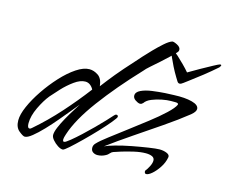

<svg xmlns="http://www.w3.org/2000/svg" viewBox="-79 -611 885 738"><g transform="rotate(15 363.5 -242.0)"><path d="M540 -465Q544 -464 556 -453Q568 -442 582.5 -427.5Q597 -413 607 -401Q627 -413 652 -427Q677 -441 696.5 -451.5Q716 -462 720 -463Q727 -465 727 -461Q727 -459 725 -456.5Q723 -454 722 -452Q697 -430 671 -409.5Q645 -389 622 -372Q612 -365 604 -358.5Q596 -352 590 -352Q584 -352 580 -359L572 -372Q561 -390 551.5 -409Q542 -428 535 -444Q534 -448 532 -452.5Q530 -457 530 -461Q530 -464 533.5 -465Q537 -466 540 -465ZM222 9Q213 9 201.5 1.5Q190 -6 181 -16.5Q172 -27 172 -36Q172 -48 180 -67Q188 -86 200 -107.5Q212 -129 223.5 -147Q235 -165 241 -175Q233 -165 216 -144.5Q199 -124 178.5 -99.5Q158 -75 136.5 -52.5Q115 -30 97 -15.5Q79 -1 68 -1Q61 -1 44.5 -14.5Q28 -28 28 -56Q28 -79 42.5 -112Q57 -145 81 -180.5Q105 -216 133.5 -247Q162 -278 190.5 -297Q219 -316 242 -316Q260 -316 277 -304.5Q294 -293 297 -263Q319 -292 341.5 -319.5Q364 -347 405 -392Q410 -398 424 -413.5Q438 -429 456 -447.5Q474 -466 491.5 -481.5Q509 -497 521 -501Q526 -503 541 -495.5Q556 -488 556 -477Q556 -471 551 -466Q545 -459 530.5 -445Q516 -431 498 -415Q480 -399 464.5 -385.5Q449 -372 443 -364Q359 -275 299 -194Q239 -113 219 -51Q214 -36 214 -30Q214 -21 219 -21Q223 -21 229 -25.5Q235 -30 243 -36Q259 -49 279.5 -68Q300 -87 320 -107Q340 -127 355.5 -143.5Q371 -160 377 -167Q379 -169 381.5 -171.5Q384 -174 387 -174Q394 -174 394 -167Q394 -163 378 -143.5Q362 -124 338 -98.5Q314 -73 289 -48.5Q264 -24 245.5 -7.5Q227 9 222 9ZM78 -36Q82 -36 87 -41Q138 -85 184.5 -137Q231 -189 272 -243Q267 -253 258.5 -259.5Q250 -266 239 -266Q219 -266 195.5 -249Q172 -232 152 -210.5Q132 -189 120 -175Q102 -153 85.5 -118.5Q69 -84 69 -55Q69 -36 78 -36ZM556 17Q549 17 549 6Q557 -4 563.5 -17Q570 -30 570 -40Q570 -51 560 -55.5Q550 -60 535 -60Q514 -60 488 -54Q462 -48 441 -41.5Q420 -35 412 -32Q406 -30 400.5 -23.5Q395 -17 389 -14Q373 -5 356 -5Q346 -5 338 -10.5Q330 -16 330 -28Q330 -38 338 -46Q350 -59 379 -81Q408 -103 443.5 -130Q479 -157 514 -184Q549 -211 574 -234.5Q599 -258 605 -272V-274Q605 -279 593 -279Q581 -279 576 -279Q561 -279 540.5 -275Q520 -271 501.5 -263.5Q483 -256 475 -244Q472 -241 469.5 -239.5Q467 -238 462 -238Q454 -239 444 -246Q434 -253 434 -263Q434 -277 452 -285.5Q470 -294 496 -297.5Q522 -301 545.5 -302.5Q569 -304 581 -304Q625 -306 653 -298.5Q681 -291 681 -275Q681 -264 664 -250Q624 -218 572 -182.5Q520 -147 467.5 -111.5Q415 -76 372 -44Q384 -50 412.5 -58Q441 -66 475 -72.5Q509 -79 539 -83.5Q569 -88 582 -88Q598 -88 611 -82.5Q624 -77 622 -67Q618 -45 605 -25.5Q592 -6 578.5 5.5Q565 17 556 17Z"/></g></svg>

Font: Hurricane
Style: Regular
Weight: 400
Designer: Robert E. Leuschke
Foundry: Robert E. Leuschke
Version: Version 1.010; ttfautohint (v1.8.3)